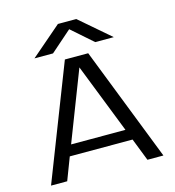

<svg xmlns="http://www.w3.org/2000/svg" viewBox="-118 -911 918 1010"><g transform="rotate(-15 341.0 -406.0)"><path d="M340 -770 225 -669H124L290 -812H390L556 -669H455ZM193 -182H489L340 -562ZM560 0 512 -123H170L123 0H35L277 -622H404L647 0Z"/></g></svg>

Font: Sarpanch
Style: Regular
Weight: 400
Designer: Manushi Parikh (Devanagari and Latin), Jyotish Sonowal (Devanagari)
Foundry: Indian Type Foundry
Version: Version 2.004;PS 1.0;hotconv 1.0.78;makeotf.lib2.5.61930; tt